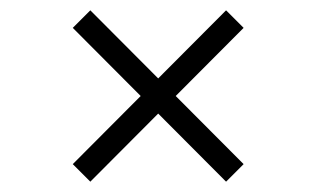

<svg xmlns="http://www.w3.org/2000/svg" viewBox="-20 -536 613 372"><path d="M155 -516 452 -218 418 -184 121 -482ZM418 -516 452 -482 155 -184 121 -218Z"/></svg>

Font: Pathway Extreme 28pt ExtraLight
Style: Regular
Weight: 250
Designer: Eduardo Rodriguez Tunni
Foundry: Eduardo Rodriguez Tunni
Version: Version 1.001;gftools[0.9.26]